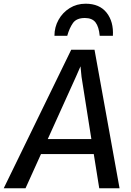

<svg xmlns="http://www.w3.org/2000/svg" viewBox="-61 -1015 705 1035"><path d="M-41 0 323 -747H448.5L583.5 0H474L444.5 -184.5H160L76.5 0ZM196.5 -265.5H431.5L378.5 -601L373 -657.5L348.5 -601.5ZM400.5 -995Q475.5 -995 513.8 -946.5Q552 -898 547.5 -822H476.5Q472 -871 453.8 -894.5Q435.5 -918 396.5 -918Q351.5 -918 332.2 -890.8Q313 -863.5 301.5 -822H232.5Q232.5 -868.5 254.5 -908Q276.5 -947.5 314.5 -971.2Q352.5 -995 400.5 -995Z"/></svg>

Font: Merriweather Sans Italic
Style: Regular
Weight: 400
Italic angle: -7.5°
Designer: Eben Sorkin
Foundry: Eben Sorkin
Version: Version 1.008; ttfautohint (v1.7.19-72a1) -l 8 -r 50 -G 200 